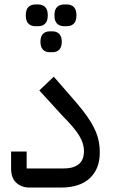

<svg xmlns="http://www.w3.org/2000/svg" viewBox="-20 -844 508 864"><path d="M113 0Q77 0 53.5 -21.5Q30 -43 30 -85V-162H100V-86H265Q293 -86 311 -92.5Q329 -99 339.5 -110Q350 -121 354 -135Q358 -149 358 -164Q358 -198 336.5 -233.5Q315 -269 262 -322L157 -437L222 -499L322 -384Q352 -349 372 -320.5Q392 -292 405 -265Q418 -238 423.5 -212Q429 -186 429 -157Q429 -84 384 -42Q339 0 255 0ZM269 -726Q249 -726 237 -737.5Q225 -749 225 -775Q225 -801 237 -812.5Q249 -824 269 -824H280Q300 -824 312 -812.5Q324 -801 324 -775Q324 -749 312 -737.5Q300 -726 280 -726ZM204 -609Q185 -609 173.5 -620.5Q162 -632 162 -656Q162 -680 173.5 -691.5Q185 -703 204 -703H216Q235 -703 246.5 -691.5Q258 -680 258 -656Q258 -632 246.5 -620.5Q235 -609 216 -609ZM140 -726Q120 -726 108 -737.5Q96 -749 96 -775Q96 -801 108 -812.5Q120 -824 140 -824H151Q171 -824 183 -812.5Q195 -801 195 -775Q195 -749 183 -737.5Q171 -726 151 -726Z"/></svg>

Font: IBM Plex Sans Arabic
Style: Regular
Weight: 400
Designer: Mike Abbink, Paul van der Laan, Pieter van Rosmalen, Wael Morcos, Khajak Apelian
Foundry: Bold Monday
Version: Version 1.005